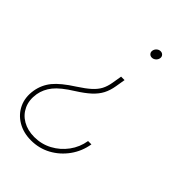

<svg xmlns="http://www.w3.org/2000/svg" viewBox="-220 -643 920 920"><g transform="rotate(45 239.5 -183.0)"><path d="M282.7 -334 274.4 -284.2Q269 -251.5 255.9 -226.1Q242.7 -200.7 217.8 -177.7Q192.9 -154.8 151.9 -128.9Q91.3 -91.3 65.4 -59.1Q39.6 -26.9 32.7 11.7Q25.4 56.6 41.3 91.3Q57.1 126 90.8 145.5Q124.5 165 169.9 165Q218.3 165 259.8 142.8Q301.3 120.6 329.6 82.3Q357.9 43.9 365.7 -3.9H388.2Q379.4 50.3 348.1 93.8Q316.9 137.2 270.8 162.4Q224.6 187.5 169.9 187.5Q118.2 187.5 79.1 164.3Q40 141.1 21.2 101.1Q2.4 61 10.7 9.8Q18.6 -36.1 47.4 -71.5Q76.2 -106.9 142.1 -148.9Q179.7 -173.3 201.7 -193.1Q223.6 -212.9 234.9 -234.1Q246.1 -255.4 251 -284.2L259.3 -334ZM307.1 -554.2Q317.9 -554.2 324.5 -546.6Q331.1 -539.1 329.1 -528.3Q327.1 -517.6 318.4 -510Q309.6 -502.4 298.8 -502.4Q288.1 -502.4 281.7 -510Q275.4 -517.6 277.3 -528.3Q279.3 -539.1 287.8 -546.6Q296.4 -554.2 307.1 -554.2Z"/></g></svg>

Font: Inter Thin
Style: Italic
Weight: 250
Italic angle: -9.3988°
Designer: Rasmus Andersson
Foundry: rsms
Version: Version 4.001;git-66647c0bb